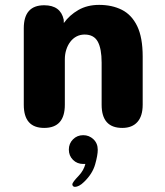

<svg xmlns="http://www.w3.org/2000/svg" viewBox="-20 -506 659 767"><path d="M468.5 5Q386 5 386 -87.5V-256Q386 -311.5 370.5 -339.8Q355 -368 318 -368Q300.5 -368 286 -360.5Q271.5 -353 261 -339.2Q250.5 -325.5 244.8 -307.5Q239 -289.5 239 -269V-87.5Q239 5 156.5 5Q75 5 75 -87.5V-393Q75 -485 156.5 -485Q222 -485 234.5 -427.5L235 -414Q257.5 -445.5 293 -466Q328.5 -486.5 376 -486.5Q427.5 -486.5 466.8 -466.8Q506 -447 528 -401.8Q550 -356.5 550 -280V-87.5Q550 -42.5 529 -18.8Q508 5 468.5 5ZM312.5 34Q336 34 353.2 50.2Q370.5 66.5 370.5 92.5Q370.5 114 360 151Q349.5 188 316.5 220Q305.5 231 296 235.8Q286.5 240.5 279.5 240.5Q274.5 240.5 271.8 237.5Q269 234.5 269 231Q269 226 275.8 217.2Q282.5 208.5 294.5 196Q304.5 185.5 311.2 173.5Q318 161.5 321 149Q319.5 149 317 149Q314.5 149 312.5 149Q288 149 271.5 132.5Q255 116 255 91.5Q255 67.5 271.5 50.8Q288 34 312.5 34Z"/></svg>

Font: Sono Monospace
Style: Bold
Weight: 700
Designer: Tyler Finck
Foundry: Tyler Finck
Version: Version 2.112